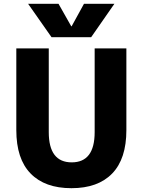

<svg xmlns="http://www.w3.org/2000/svg" viewBox="-20 -987 755 1017"><path d="M66.4 -297.9V-730.5H238.3V-287.1Q238.3 -127 359.9 -127Q481.4 -127 481.4 -287.1V-730.5H649.4V-297.9Q649.4 -145.5 574.2 -67.9Q499 9.8 358.4 9.8Q217.8 9.8 142.1 -67.9Q66.4 -145.5 66.4 -297.9ZM128.9 -966.8H290L357.4 -847.7H359.4L424.8 -966.8H585.9L462.9 -790H252.9Z"/></svg>

Font: GenEi M Gothic v2 Heavy
Style: Regular
Weight: 800
Version: Version 2.0